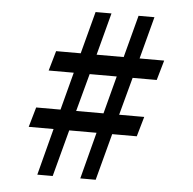

<svg xmlns="http://www.w3.org/2000/svg" viewBox="-50 -720 775 770"><g transform="rotate(5 338.0 -335.0)"><path d="M301 0 350 -188H240L190 0H128L177 -188H77L100 -268H198L238 -420H137L160 -500H259L304 -670H368L323 -500H432L477 -670H541L496 -500H595L572 -420H475L434 -268H535L512 -188H413L363 0ZM261 -268H371L411 -420H302Z"/></g></svg>

Font: Zen Antique
Style: Regular
Weight: 400
Designer: Yoshimichi Ohira
Foundry: Positype
Version: Version 1.001